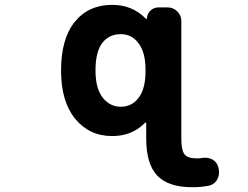

<svg xmlns="http://www.w3.org/2000/svg" viewBox="-20 -578 1040 806"><path d="M788.1 208Q686.5 208 640.1 159.2Q593.8 110.4 593.8 3.9V-60.5Q593.8 -62.5 591.8 -63.5Q589.8 -64.5 588.9 -62.5Q534.2 -6.8 451.2 -6.8Q354.5 -6.8 294.9 -80.1Q236.3 -152.3 236.3 -282.2Q236.3 -415 293.9 -486.3Q351.6 -557.6 451.2 -557.6Q536.1 -557.6 592.8 -499Q593.8 -498 595.2 -498.5Q596.7 -499 596.7 -501Q597.7 -520.5 611.8 -533.7Q626 -546.9 645.5 -546.9H683.6Q707 -546.9 724.1 -530.3Q741.2 -513.7 741.2 -489.3V3.9Q741.2 52.7 754.9 70.3Q768.6 86.9 806.6 86.9Q817.4 86.9 829.1 85Q835 84 840.8 84Q857.4 84 872.1 91.8Q891.6 103.5 896.5 124L898.4 132.8Q899.4 139.6 899.4 146.5Q899.4 163.1 890.6 177.7Q877.9 198.2 853.5 202.1Q821.3 208 788.1 208ZM487.3 -434.6Q437.5 -434.6 409.2 -397.5Q380.9 -360.4 380.9 -282.2Q380.9 -207 411.1 -168Q441.4 -129.9 487.3 -129.9Q533.2 -129.9 561.5 -167Q590.8 -205.1 590.8 -277.3V-287.1Q590.8 -357.4 561.5 -396.5Q533.2 -434.6 487.3 -434.6Z"/></svg>

Font: Rounded Mgen+ 1mn bold
Style: Bold
Weight: 700
Designer: [Source Han Sans]
Ryoko NISHIZUKA  (kana & ideographs); Paul D. Hunt (Latin, Greek & Cyrillic); Wenlong ZHANG  (bopomofo
Version: Version 1.059.20150602